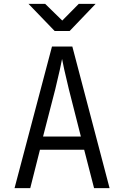

<svg xmlns="http://www.w3.org/2000/svg" viewBox="-20 -970 640 990"><path d="M339 -810 473 -950H386L301 -864L213 -950H127L262 -810ZM136 0 186 -198H414L465 0H545L353 -730H248L55 0ZM265 -510C285 -591 297 -649 300 -666C303 -649 315 -591 335 -510L397 -266H202Z"/></svg>

Font: Tekne LDO Light
Style: Regular
Weight: 300
Monospace: yes
Designer: Alessio Laiso, Mario Rullo, Paolo Rosset
Foundry: Alessio Laiso
Version: Version 1.000;hotconv 1.0.109;makeotfexe 2.5.65596